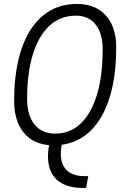

<svg xmlns="http://www.w3.org/2000/svg" viewBox="-20 -723 626 968"><path d="M398.4 224.6Q297.9 224.6 253.4 169.2Q209 113.8 227.1 9.8V8.8Q143.6 1.5 97.4 -57.1Q51.3 -115.7 51.3 -214.4Q51.3 -368.2 88.9 -477.5Q126.5 -586.9 197.3 -645Q268.1 -703.1 367.2 -703.1Q460.9 -703.1 513.4 -645.3Q565.9 -587.4 565.9 -484.4Q565.9 -268.1 493.7 -139.4Q421.4 -10.7 291 6.8L290.5 10.7Q277.3 85 307.4 125Q337.4 165 405.3 165H424.8L414.1 224.6ZM257.8 -49.3Q333 -49.3 386.7 -100.1Q440.4 -150.9 469 -246.1Q497.6 -341.3 497.6 -475.1Q497.6 -554.7 461.9 -599.4Q426.3 -644 362.3 -644Q285.2 -644 230.2 -594Q175.3 -543.9 146 -450Q116.7 -356 116.7 -223.6Q116.7 -141.6 154.1 -95.5Q191.4 -49.3 257.8 -49.3Z"/></svg>

Font: Cascadia Mono Light
Style: Italic
Weight: 300
Italic angle: -10°
Monospace: yes
Designer: Aaron Bell
Foundry: Saja Typeworks
Version: Version 2404.023; ttfautohint (v1.8.4)